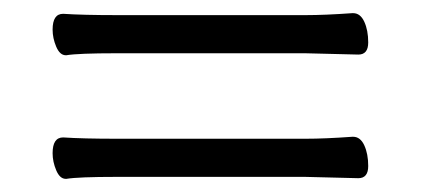

<svg xmlns="http://www.w3.org/2000/svg" viewBox="-20 -396 640 292"><path d="M76 -187Q106 -185 158 -185H445Q474 -185 516 -188H517Q528 -188 534 -175Q540 -162 540 -143.5Q540 -125 525 -125L444 -127H157Q99 -127 81 -124H80Q71 -124 65.5 -137Q60 -150 60 -163Q60 -187 76 -187ZM76 -375Q106 -373 158 -373H445Q474 -373 516 -376H517Q528 -376 534 -363Q540 -350 540 -331.5Q540 -313 525 -313L444 -315H157Q99 -315 81 -312H80Q71 -312 65.5 -325Q60 -338 60 -351Q60 -375 76 -375Z"/></svg>

Font: LXGW WenKai Lite
Style: Regular
Weight: 400
Designer: LXGW / Fontworks Inc.
Foundry: LXGW / Fontworks Inc.
Version: Version 1.511; March 25, 2025